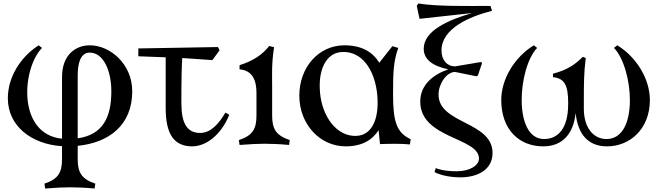

<svg xmlns="http://www.w3.org/2000/svg" viewBox="-20 -825 3775 1102"><path d="M235 229 239 257C300 252 350 250 382 250C414 250 474 252 523 257L527 229C447 202 426 164 426 88V12C606 -6 739 -107 739 -301C739 -458 612 -565 495 -565C417 -565 336 -513 336 -383V-29C78 -55 105 -430 221 -550L202 -565C96 -497 25 -381 25 -261C25 -102 160 3 336 14V88C336 164 315 203 235 229ZM426 -31V-393C426 -464 443 -523 495 -523C574 -523 619 -419 619 -301C619 -154 572 -52 426 -31Z M1083 15C1161 15 1248 -48 1296 -166L1274 -179C1235 -113 1189 -62 1129 -62C1055 -62 1021 -115 1021 -233C1021 -378 1023 -443 1026 -492L1199 -480L1240 -536L1231 -555L774 -547V-502L931 -496V-204C931 -48 984 15 1083 15Z M1351 -21 1355 7C1416 2 1466 0 1498 0C1530 0 1590 2 1639 7L1643 -21C1563 -48 1542 -86 1542 -162V-330C1542 -396 1538 -456 1553 -554L1525 -561C1487 -512 1433 -475 1355 -451V-427C1430 -421 1452 -362 1452 -293V-162C1452 -86 1431 -47 1351 -21Z M2333 4 2337 -26C2257 -63 2236 -126 2236 -282C2236 -408 2238 -473 2266 -550L2232 -560L2157 -465C2119 -527 2055 -565 1957 -565C1808 -565 1698 -438 1698 -276C1698 -113 1815 15 1964 15C2057 15 2117 -21 2153 -78L2161 2C2219 0 2284 -1 2333 4ZM2143 -301C2161 -162 2125 -49 2025 -45C1913 -41 1830 -154 1817 -291C1804 -428 1854 -514 1929 -525C2035 -540 2121 -455 2143 -301Z M2381 -805 2372 -791 2388 -717 2689 -750C2552 -710 2412 -649 2412 -545C2412 -484 2463 -446 2553 -427C2463 -396 2392 -336 2392 -242C2392 -29 2729 -37 2729 85C2729 124 2678 158 2601 158C2568 158 2524 156 2481 140L2474 163C2517 185 2578 193 2621 193C2722 193 2807 149 2807 53C2807 -129 2497 -113 2497 -282C2497 -344 2543 -412 2592 -412L2715 -387L2723 -392L2747 -464L2740 -469L2592 -444C2547 -444 2514 -479 2514 -535C2514 -662 2675 -730 2804 -763L2795 -791C2664 -791 2494 -787 2381 -805Z M3464 15C3594 15 3710 -83 3710 -251C3710 -371 3634 -497 3523 -565L3504 -550C3615 -436 3651 -27 3461 -27C3389 -27 3331 -88 3331 -201V-241C3331 -337 3331 -407 3342 -492L3325 -499C3280 -453 3234 -423 3154 -402V-382C3219 -376 3241 -336 3241 -237V-227C3241 -84 3180 -27 3103 -27C2923 -27 2953 -436 3063 -550L3044 -565C2933 -497 2857 -371 2857 -251C2857 -83 2958 15 3098 15C3201 15 3270 -48 3284 -176C3297 -48 3361 15 3464 15Z"/></svg>

Font: Basteleur Moonlight
Style: Regular
Weight: 300
Designer: Keussel
Foundry: Keussel Studio
Version: Version 1.300;Glyphs 3.2 (3192)